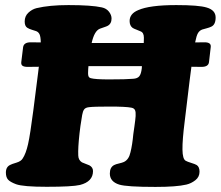

<svg xmlns="http://www.w3.org/2000/svg" viewBox="-20 -735 877 763"><path d="M112.3 -295.4 131.8 -448.7Q133.8 -463.4 134.3 -469.7Q114.7 -469.2 89.8 -469.2Q76.2 -469.2 69.8 -473.4Q63.5 -477.5 64.5 -487.8L71.8 -547.4Q74.7 -566.9 102.1 -566.9Q105 -566.9 118.7 -566.7Q132.3 -566.4 142.1 -566.4Q141.6 -590.3 136.7 -599.6Q131.8 -608.9 122.1 -611.8Q121.1 -612.3 108.2 -616.2Q95.2 -620.1 87.9 -625Q78.1 -631.8 78.1 -649.4Q78.1 -670.9 92.8 -684.6Q107.4 -698.2 125 -702.6Q176.3 -714.8 252 -714.8Q343.8 -714.8 384.8 -705.6Q402.8 -701.7 413.1 -688.5Q423.3 -675.3 423.3 -661.6Q423.3 -640.6 407.7 -632.3Q403.3 -629.9 392.8 -626.5Q382.3 -623 377.4 -621.1Q355 -612.8 344.2 -564H383.8H509.3H551.3Q551.8 -570.8 551.8 -585Q551.8 -605.5 538.6 -610.4Q535.2 -612.3 523.9 -616.5Q512.7 -620.6 507.3 -624Q495.1 -632.8 495.1 -651.4Q495.1 -680.7 529.3 -694.8Q574.2 -714.8 680.7 -714.8Q770 -714.8 801.3 -705.1Q836.9 -694.8 836.9 -665.5Q836.9 -636.7 819.3 -628.9Q812.5 -625.5 800.3 -622.3Q788.1 -619.1 783.7 -617.7Q772.9 -613.8 766.8 -603.5Q760.7 -593.3 755.4 -566.4Q764.6 -566.4 777.3 -566.7Q790 -566.9 793 -566.9Q806.2 -566.9 812.5 -562.3Q818.8 -557.6 817.4 -547.4L810.5 -487.8Q808.1 -469.2 780.8 -469.2Q758.8 -469.2 740.7 -469.7Q739.7 -460.9 737.1 -442.4Q734.4 -423.8 733.4 -413.6L713.9 -252Q704.6 -178.7 705.1 -140.9Q705.6 -103 717.8 -96.2Q724.6 -92.3 740 -87.6Q755.4 -83 761.7 -79.1Q772.9 -71.8 772.9 -52.7Q772.9 -31.7 756.3 -18.8Q739.7 -5.9 720.7 -1.5Q681.6 7.8 597.7 7.8Q482.9 7.8 453.6 -1.5Q416.5 -13.2 416.5 -45.4Q416.5 -70.3 433.6 -79.1Q439.9 -82.5 452.9 -85.4Q465.8 -88.4 472.2 -91.3Q492.2 -100.6 498.5 -129.9Q505.9 -159.2 509.8 -202.1Q510.3 -206.1 514.2 -232.9Q518.1 -259.8 519 -273.9Q520 -290 516.4 -297.6Q512.7 -305.2 502 -307.1Q480 -311.5 415.5 -311.5Q353 -311.5 334 -309.1Q319.8 -307.6 314.5 -300.3Q309.1 -293 306.6 -278.3Q297.9 -226.1 295.9 -204.1Q289.6 -147 291 -117.2Q291.5 -98.6 305.7 -89.8Q311.5 -86.9 321.3 -83.5Q331.1 -80.1 335 -78.1Q349.6 -70.3 349.6 -55.2Q349.6 -13.2 297.9 0Q267.1 7.3 165.5 7.3Q72.3 7.3 43.9 -2.9Q20.5 -11.7 12 -21.2Q3.4 -30.8 3.4 -49.3Q3.4 -72.3 21.5 -80.1Q26.4 -83 45.2 -88.6Q64 -94.2 70.3 -105.5Q83 -124.5 91.6 -162.6Q100.1 -200.7 112.3 -295.4ZM372.6 -472.2H331.5Q331.1 -470.2 331.1 -466.8Q331.1 -463.4 330.6 -461.4Q329.1 -441.4 331.1 -433.8Q333 -426.3 340.8 -424.3Q358.4 -419.4 412.6 -419.4Q481.9 -419.4 508.8 -421.9Q526.4 -422.9 533.7 -432.1Q541 -441.4 543.5 -463.9Q543.5 -464.8 543.7 -467.8Q543.9 -470.7 543.9 -472.2H498.5Z"/></svg>

Font: Cooper* ExtraBold
Style: Italic
Weight: 800
Italic angle: -7°
Designer: Owen Earl
Foundry: indestructible type*
Version: Version 0.001